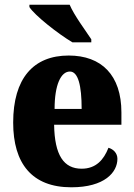

<svg xmlns="http://www.w3.org/2000/svg" viewBox="-20 -786 569 816"><path d="M288 -606H368V-619C343 -657 295 -721 276 -766H105V-756C127 -721 227 -642 288 -606ZM283 10C425 10 479 -54 479 -111C479 -135 462 -152 441 -158C421 -107 388 -69 327 -69C251 -69 212 -126 210 -256H496V-308C496 -467 411 -550 272 -550C122 -550 36 -453 36 -265C36 -91 116 10 283 10ZM327 -323H212C212 -426 239 -482 277 -482C312 -482 327 -423 327 -323Z"/></svg>

Font: Noto Serif Devanagari Condensed Black
Style: Regular
Weight: 900
Width: 3
Designer: Universal Thirst, Indian Type Foundry and the Monotype Design Team
Foundry: Monotype Imaging Inc.
Version: Version 2.004